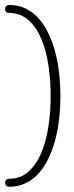

<svg xmlns="http://www.w3.org/2000/svg" viewBox="-54 -645 291 752"><path d="M182.6 -269Q182.6 -224.6 177.7 -180.7Q172.9 -136.7 162.4 -97.4Q151.9 -58.1 135.7 -24.4Q119.6 9.3 97.4 33.9Q75.2 58.6 46.4 72.5Q17.6 86.4 -18.1 86.4Q-26.4 86.4 -30.3 81.5Q-34.2 76.7 -34.2 70.8Q-34.2 64.9 -30.3 60.1Q-26.4 55.2 -18.1 55.2Q26.4 55.2 57.4 27.3Q88.4 -0.5 107.7 -46.1Q127 -91.8 135.7 -150.1Q144.5 -208.5 144.5 -269.5Q144.5 -330.6 135.7 -388.9Q127 -447.3 107.7 -492.9Q88.4 -538.6 57.4 -566.4Q26.4 -594.2 -18.1 -594.2Q-26.4 -594.2 -30.3 -599.1Q-34.2 -604 -34.2 -609.9Q-34.2 -615.7 -30.3 -620.6Q-26.4 -625.5 -18.1 -625.5Q17.6 -625.5 46.4 -611.6Q75.2 -597.7 97.4 -572.8Q119.6 -547.9 135.7 -514.2Q151.9 -480.5 162.4 -440.9Q172.9 -401.4 177.7 -357.4Q182.6 -313.5 182.6 -269Z"/></svg>

Font: Gruppo
Style: Regular
Weight: 400
Foundry: Vernon Adams
Version: Version 1.000